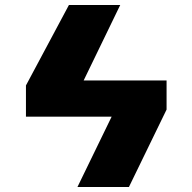

<svg xmlns="http://www.w3.org/2000/svg" viewBox="-20 -748 767 768"><path d="M460.9 -728 314.6 -426.1H646.3V-309.7L495.7 0H289.8L426.5 -281.2H83.8V-406.2L255.7 -728Z"/></svg>

Font: Inter P Black
Style: Regular
Weight: 900
Designer: Rasmus Andersson
Foundry: rsms
Version: Version 3.018;git-588b23468